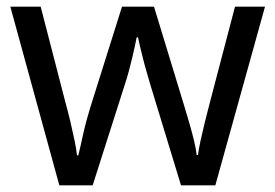

<svg xmlns="http://www.w3.org/2000/svg" viewBox="-20 -557 826 576"><path d="M431 -303Q425 -324 419 -344.5Q413 -365 408.5 -383.5Q404 -402 400 -418Q396 -434 394 -445H390Q388 -434 384.5 -418Q381 -402 376.5 -383Q372 -364 366.5 -343.5Q361 -323 354 -302L258 -1H158L11 -537H102L176 -251Q184 -222 191 -192.5Q198 -163 203.5 -136.5Q209 -110 211 -91H215Q218 -103 222 -121Q226 -139 230.5 -159Q235 -179 240.5 -199Q246 -219 251 -235L346 -537H442L534 -235Q541 -212 548.5 -186Q556 -160 562 -135.5Q568 -111 570 -92H574Q576 -109 581.5 -134.5Q587 -160 594.5 -190.5Q602 -221 610 -251L685 -537H775L626 -1H523Z"/></svg>

Font: guzrati115
Style: Regular
Weight: 400
Designer: Jelle Bosma - Monotype Design Team, Universal Thirst
Foundry: Monotype Imaging Inc.
Version: Version 2.102